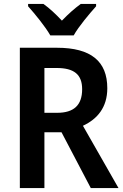

<svg xmlns="http://www.w3.org/2000/svg" viewBox="-20 -957 628 977"><path d="M236 -777H355C380 -822 435 -887 469 -925V-937H391C358 -913 329 -887 295 -852C263 -886 232 -915 201 -937H123V-925C158 -886 211 -821 236 -777ZM270 -714H81V0H206V-284H293L442 0H583L402 -317C475 -351 526 -410 526 -508C526 -645 443 -714 270 -714ZM268 -611C357 -611 398 -578 398 -503C398 -421 355 -383 271 -383H206V-611Z"/></svg>

Font: Noto Sans Thai Looped SemiCondensed SemiBold
Style: Regular
Weight: 600
Width: 4
Designer: Sasikarn Vongin, Ben Mitchell
Foundry: The Fontpad Ltd
Version: Version 1.001